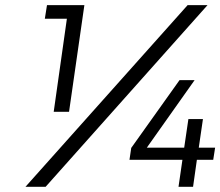

<svg xmlns="http://www.w3.org/2000/svg" viewBox="-20 -720 849 740"><path d="M78.1 0 703.1 -700.2H779.8L155.8 0ZM152.8 -647.9 161.1 -700.2H305.2L246.1 -289.1H187L237.8 -647.9ZM479 -104 485.8 -149.9 671.9 -411.1H730L545.9 -150.9H689.9L706.1 -261.2H762.2L746.1 -150.9H809.1L801.8 -104H738.8L724.1 0H668L683.1 -104Z"/></svg>

Font: Trueno Light
Style: Italic
Weight: 300
Designer: Julieta Ulanovsky
Foundry: Julieta Ulanovsky
Version: Version 3.001b | FøM Fix